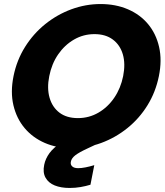

<svg xmlns="http://www.w3.org/2000/svg" viewBox="-20 -727 815 951"><path d="M336 7Q262 7 202 -19Q142 -45 102 -92.5Q62 -140 46.5 -205.5Q31 -271 47 -350Q63 -429 104 -494.5Q145 -560 204 -607.5Q263 -655 333.5 -681Q404 -707 478 -707Q553 -707 613.5 -681Q674 -655 713.5 -607.5Q753 -560 768 -494.5Q783 -429 767 -350Q751 -271 710.5 -205.5Q670 -140 611 -92.5Q552 -45 481.5 -19Q411 7 336 7ZM366 -142Q421 -142 467.5 -169Q514 -196 546 -243Q578 -290 590 -350Q602 -411 588.5 -457.5Q575 -504 539 -531Q503 -558 448 -558Q393 -558 346.5 -531Q300 -504 268 -457.5Q236 -411 224 -350Q212 -290 225.5 -243Q239 -196 274.5 -169Q310 -142 366 -142ZM440 -93 461 -14 412 9Q371 28 352.5 42.5Q334 57 331 74Q328 88 337.5 97Q347 106 367 106Q383 106 403.5 102Q424 98 447 91L428 188Q405 195 379 199.5Q353 204 325 204Q282 204 251 191.5Q220 179 205.5 153Q191 127 199 89Q205 59 225 31.5Q245 4 286 -22.5Q327 -49 398 -76Z"/></svg>

Font: Albert Sans Black
Style: Italic
Weight: 900
Italic angle: -11.25°
Designer: Andreas Rasmussen
Foundry: a.Foundry
Version: Version 1.025